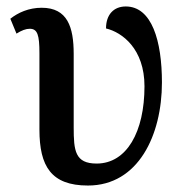

<svg xmlns="http://www.w3.org/2000/svg" viewBox="-20 -564 575 594"><path d="M252 10C408 10 481 -146 481 -309C481 -437 450 -544 369 -544C333 -544 308 -520 308 -476C358 -464 427 -413 427 -297C427 -156 372 -58 279 -58C212 -58 208 -98 208 -170V-397C208 -480 189 -540 109 -540C69 -540 36 -525 12 -506L31 -460C47 -470 60 -475 72 -475C96 -475 102 -456 102 -399V-163C102 -50 138 10 252 10Z"/></svg>

Font: Noto Serif SemiCondensed Medium
Style: Regular
Weight: 500
Width: 4
Designer: Monotype Design Team
Foundry: Monotype Imaging Inc.
Version: Version 2.014